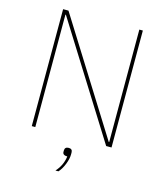

<svg xmlns="http://www.w3.org/2000/svg" viewBox="-130 -797 953 1107"><g transform="rotate(15 346.0 -243.0)"><path d="M347 66Q369 66 369 88V99Q369 125 356 158Q343 191 324 212H306Q344 171 351 116Q323 116 323 96V88Q323 66 347 66ZM552 0 132 -671H129V0H108V-698H140L560 -27H563V-698H584V0Z"/></g></svg>

Font: IBM Plex Sans Thin
Style: Regular
Weight: 100
Designer: Mike Abbink, Paul van der Laan, Pieter van Rosmalen
Foundry: Bold Monday
Version: Version 3.0